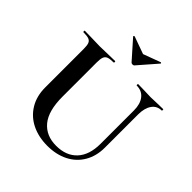

<svg xmlns="http://www.w3.org/2000/svg" viewBox="-217 -967 1137 1137"><g transform="rotate(45 351.5 -398.5)"><path d="M478 -612.8Q476.1 -612.8 476.1 -618.9Q476.1 -625 478 -625L525.9 -624Q564 -622.1 585 -622.1Q606 -622.1 642.1 -624L688 -625Q689.9 -625 689.9 -618.9Q689.9 -612.8 688 -612.8Q648.9 -612.8 627 -581.8Q605 -550.8 605 -497.1V-219.2Q605 -149.4 574 -96.2Q543 -43 486.6 -14.4Q430.2 14.2 356.2 14.2Q282.2 14.2 225.1 -13.9Q168 -42 135.5 -95.5Q103 -148.9 103 -221.2V-543.9Q103 -573.7 97.4 -587.9Q91.8 -602.1 77.4 -607.4Q63 -612.8 32.2 -612.8Q29.3 -612.8 29.1 -618.9Q28.8 -625 32.2 -625L85 -624Q130.9 -622.1 159.4 -622.1Q188 -622.1 233.9 -624L285.2 -625Q288.1 -625 288.1 -618.9Q288.1 -612.8 285.2 -612.8Q254.4 -612.8 239.7 -606.9Q225.1 -601.1 219.5 -586.4Q213.9 -571.8 213.9 -542V-255.9Q213.9 -136.7 261 -79.8Q308.1 -22.9 392.6 -22.9Q477.1 -22.9 523.9 -73.5Q570.8 -124 570.8 -217.8V-497.1Q570.8 -550.8 546.4 -581.8Q522 -612.8 478 -612.8ZM256.8 -803.7V-804.2Q256.8 -806.2 259.5 -808.6Q262.2 -811 264.2 -810.1L373 -771L481 -811H481.9Q484.9 -811 486.3 -808.6Q487.8 -806.2 485.8 -804.2L383.8 -687Q379.9 -683.1 372.6 -683.1Q365.2 -683.1 360.8 -687L257.8 -803.2Q256.8 -803.2 256.8 -803.7Z"/></g></svg>

Font: Cormorant-Bold
Style: Bold
Weight: 700
Designer: Christian Thalmann (Catharsis Fonts)
Version: Version 3.000